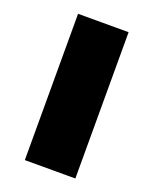

<svg xmlns="http://www.w3.org/2000/svg" viewBox="-110 -618 546 682"><g transform="rotate(20 162.5 -276.5)"><path d="M258 0H67V-553H258Z"/></g></svg>

Font: Noto Sans Ethiopic Black
Style: Regular
Weight: 900
Designer: Monotype Design Team
Foundry: Monotype Imaging Inc.
Version: Version 2.102; ttfautohint (v1.8.4.7-5d5b)